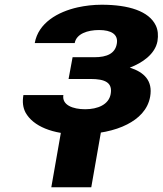

<svg xmlns="http://www.w3.org/2000/svg" viewBox="-20 -558 688 812"><path d="M448 -160C440 -116 394 -96 340 -96C288 -96 241 -114 248 -156H79C74 -127 77 -103 88 -82C120 -24 203 10 313 10C393 10 466 -5 518 -32C565 -56 605 -93 615 -149C627 -217 589 -253 529 -272C582 -292 636 -329 646 -384C650 -409 648 -431 639 -450C610 -511 524 -538 410 -538C375 -538 341 -534 309 -527C224 -508 142 -461 127 -376H296C303 -415 350 -431 399 -431C450 -431 481 -413 474 -373C467 -332 433 -316 379 -316H287L270 -224H363C424 -224 457 -209 448 -160ZM366 234 414 -40H245L197 234Z"/></svg>

Font: Asimov
Style: XWidIt
Weight: 500
Designer: Google
Version: Version 2.000980; 2014